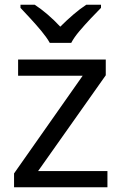

<svg xmlns="http://www.w3.org/2000/svg" viewBox="-20 -786 510 806"><path d="M431 0H39V-58L327 -468H56V-536H424V-470L140 -68H431ZM189 -606Q176 -629 154 -655.5Q132 -682 108 -708Q84 -734 66 -753V-766H126Q152 -749 180 -725Q208 -701 233 -674Q260 -701 288 -725Q316 -749 342 -766H404V-753Q385 -734 360.5 -708Q336 -682 313.5 -655.5Q291 -629 279 -606Z"/></svg>

Font: Noto Sans Adlam Unjoined
Style: Regular
Weight: 400
Designer: Mark Jamra, Neil Patel
Foundry: JamraPatel LLC
Version: Version 3.001